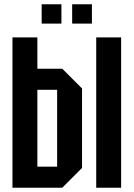

<svg xmlns="http://www.w3.org/2000/svg" viewBox="-20 -874 622 894"><path d="M246 -456H154V-98H246ZM362 -462V-92L270 0H38V-700H154V-554H270ZM428 0V-700H544V0ZM174 -764V-854H266V-764ZM316 -764V-854H408V-764Z"/></svg>

Font: Tektur Condensed Medium
Style: Regular
Weight: 500
Width: 3
Designer: Adam Jagosz
Foundry: Adam Jagosz
Version: Version 1.005;gftools[0.9.30]